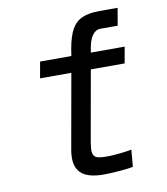

<svg xmlns="http://www.w3.org/2000/svg" viewBox="-83 -800 766 883"><g transform="rotate(-10 300.0 -358.0)"><path d="M199 -86Q199 -105 202.5 -124L264.5 -473H118.5L132 -549H278L283 -581Q293 -638 310.5 -670Q328 -702 359 -716.2Q390 -730.5 442 -730.5H526L512 -649.5H431.5Q409.5 -649.5 394.5 -629.2Q379.5 -609 373 -572.5L369 -549H527L513.5 -473H355.5L297.5 -146Q293 -117 293 -107Q293 -89 299.8 -80.2Q306.5 -71.5 321 -68.5Q335.5 -65.5 363 -65.5Q380.5 -65.5 416 -69Q451.5 -72.5 475 -77L468 2Q451 6 406.2 9.8Q361.5 13.5 330 13.5Q263 13.5 231 -11Q199 -35.5 199 -86Z"/></g></svg>

Font: JuliaMono SemiBoldItalic
Style: Regular
Weight: 600
Italic angle: -9°
Monospace: yes
Designer: cormullion
Foundry: corm
Version: Version 0.049; ttfautohint (v1.8.4)